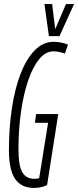

<svg xmlns="http://www.w3.org/2000/svg" viewBox="-20 -916 385 946"><path d="M148 10Q85 10 54.5 -34.5Q24 -79 24 -176Q24 -285 38.5 -382Q53 -479 81.5 -552.5Q110 -626 151 -668Q192 -710 244 -710Q264 -710 283 -706Q302 -702 315 -696L300 -652Q285 -657 271.5 -660Q258 -663 243 -663Q205 -663 173.5 -625Q142 -587 119 -520Q96 -453 83.5 -365.5Q71 -278 71 -179Q71 -101 89.5 -68Q108 -35 149 -35Q164 -35 173 -38L217 -311H152L158 -354H267L212 -4Q199 3 181.5 6.5Q164 10 148 10ZM345 -896 273 -738H221L199 -896H237L252 -772L305 -896Z"/></svg>

Font: Georama ExtraCondensed Light
Style: Italic
Weight: 300
Width: 2
Italic angle: -9°
Designer: Jean-Baptiste Levee
Foundry: Production Type
Version: Version 1.000